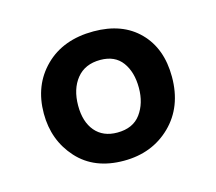

<svg xmlns="http://www.w3.org/2000/svg" viewBox="-59 -822 515 458"><g transform="rotate(-15 199.0 -592.5)"><path d="M205 -751Q276 -751 317 -709.5Q358 -668 358 -598Q358 -524 312 -479Q266 -434 196 -434Q123 -434 81.5 -480Q40 -526 40 -592Q40 -662 85 -706.5Q130 -751 205 -751ZM198 -503Q237 -503 256 -529Q275 -555 275 -593Q275 -632 257 -656.5Q239 -681 203 -681Q165 -681 144.5 -655.5Q124 -630 124 -589Q124 -549 143.5 -526Q163 -503 198 -503Z"/></g></svg>

Font: Sniglet
Style: Regular
Weight: 400
Designer: Haley Fiege
Foundry: Haley Fiege, Pablo Impallari, Brenda Gallo
Version: Version 2.000